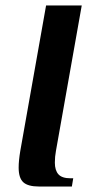

<svg xmlns="http://www.w3.org/2000/svg" viewBox="-20 -680 347 700"><path d="M48 -69Q48 -94 54 -130L148 -660H278L184 -130Q180 -109 180 -87Q180 -59 193 -44.5Q206 -30 237 -30H247L242 0H122Q82 0 65 -15.5Q48 -31 48 -69Z"/></svg>

Font: Philosopher
Style: Bold Italic
Weight: 700
Italic angle: -10°
Designer: Jovanny Lemonad
Foundry: Jovanny Lemonad
Version: Version 2.000